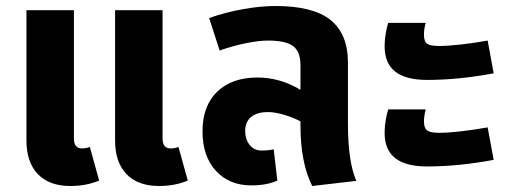

<svg xmlns="http://www.w3.org/2000/svg" viewBox="-20 -602 1708 639"><path d="M310 -1Q267 17 214 17Q144 17 106 -22.5Q68 -62 68 -135V-568H226V-141Q226 -108 253 -108Q267 -108 279 -113ZM605 -1Q562 17 509 17Q439 17 401 -22.5Q363 -62 363 -135V-568H521V-141Q521 -108 548 -108Q562 -108 574 -113Z M1166 0 1019 17Q980 -61 980 -184V-198Q956 -211 925.5 -220Q895 -229 872 -229Q835 -229 815.5 -212.5Q796 -196 796 -166Q796 -138 811 -119.5Q826 -101 850 -101Q874 -101 891 -105L903 -1Q868 15 816 15Q743 15 698.5 -33.5Q654 -82 654 -165Q654 -250 703 -297Q752 -344 837 -344Q912 -344 980 -303V-385Q980 -431 955 -449Q930 -467 872 -467Q842 -467 799.5 -458.5Q757 -450 711 -434L676 -542Q730 -561 788.5 -571.5Q847 -582 897 -582Q1022 -582 1080 -535.5Q1138 -489 1138 -393V-191Q1138 -63 1166 0Z M1260 -449Q1260 -470 1264 -492Q1268 -514 1272 -526H1397Q1391 -507 1391 -486Q1391 -464 1401.5 -456.5Q1412 -449 1441 -449Q1470 -449 1515 -454Q1560 -459 1603 -467L1623 -358Q1506 -336 1401 -336Q1331 -336 1295.5 -363.5Q1260 -391 1260 -449ZM1260 -161Q1260 -182 1264 -204Q1268 -226 1272 -238H1397Q1391 -217 1391 -198Q1391 -176 1401.5 -168Q1412 -160 1441 -160Q1499 -160 1603 -178L1623 -70Q1506 -48 1401 -48Q1331 -48 1295.5 -75.5Q1260 -103 1260 -161Z"/></svg>

Font: FiraGOUPP
Style: Bold
Weight: 700
Designer: bBox Type
Foundry: bBox Type GmbH
Version: Version 1.001